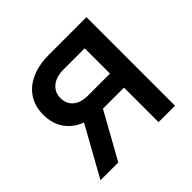

<svg xmlns="http://www.w3.org/2000/svg" viewBox="-137 -672 813 813"><g transform="rotate(-45 270.0 -265.0)"><path d="M378.9 -207H252.9L137.7 0H31.2L154.8 -222.2Q107.4 -240.2 81.5 -277.6Q55.7 -314.9 55.7 -367.2Q55.7 -417 79.3 -453.6Q103 -490.2 147.5 -510.3Q191.9 -530.3 252.9 -530.3H477.5V0H378.9ZM246.1 -291H378.9V-442.4H252.9Q208 -442.4 182.6 -421.4Q157.2 -400.4 157.2 -366.2Q157.2 -331.5 180.7 -311.3Q204.1 -291 246.1 -291Z"/></g></svg>

Font: Pretendard GOV Medium
Style: Regular
Weight: 500
Designer: Base glyphs from Inter by Rasmus Andersson; Hangeul glyphs from Noto Sans CJK(Source Han Sans) by Jang Soo-young and Kan
Foundry: Kil Hyung-jin
Version: Version 1.309